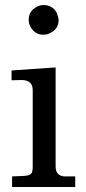

<svg xmlns="http://www.w3.org/2000/svg" viewBox="-20 -743 341 763"><path d="M213 -664Q213 -628 180 -612Q167 -605 153 -605Q118 -605 101 -637Q94 -650 94 -664Q94 -699 126 -716Q139 -723 153 -723Q189 -723 206 -691L212 -671Q213 -668 213 -664ZM279 0H28V-42L76 -44Q104 -45 108 -61Q110 -68 110 -81V-385Q110 -424 67 -425L26 -424V-463L201 -475V-81Q201 -46 234 -42Q237 -42 268 -42H279Z"/></svg>

Font: cwTeXKai
Style: Medium
Weight: 500
Version: Version 1.17